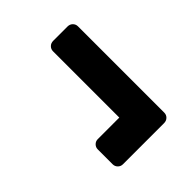

<svg xmlns="http://www.w3.org/2000/svg" viewBox="-29 -576 631 631"><g transform="rotate(45 286.0 -261.0)"><path d="M415 -141Q405 -141 398 -148Q391 -155 391 -165V-265H83Q73 -265 66 -272Q59 -279 59 -290V-356Q59 -367 66 -374Q73 -381 83 -381H484Q494 -381 501 -374Q508 -367 508 -356V-165Q508 -155 501 -148Q494 -141 484 -141Z"/></g></svg>

Font: Rubik SemiBold
Style: Regular
Weight: 600
Designer: Hubert and Fischer
Foundry: Hubert and Fischer
Version: Version 2.300;gftools[0.9.30]